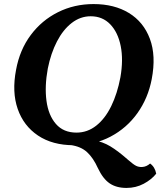

<svg xmlns="http://www.w3.org/2000/svg" viewBox="-20 -705 788 944"><path d="M343 9Q238 9 167 -38.5Q96 -86 67 -169.5Q38 -253 59 -362Q77 -460 131 -532.5Q185 -605 265 -645Q345 -685 440 -685Q542 -685 614 -641Q686 -597 717 -514Q748 -431 726 -316Q708 -222 655.5 -148.5Q603 -75 523 -33Q443 9 343 9ZM356 -53Q410 -53 453.5 -87.5Q497 -122 527 -183.5Q557 -245 572 -325Q587 -411 573.5 -478.5Q560 -546 522 -585.5Q484 -625 426 -625Q375 -625 332.5 -592Q290 -559 260 -501Q230 -443 215 -368Q199 -281 208.5 -209.5Q218 -138 255 -95.5Q292 -53 356 -53ZM602 219Q552 219 519 196.5Q486 174 461 121Q439 72 408.5 43.5Q378 15 326 8L440 -16Q485 -8 522.5 14.5Q560 37 611 82Q636 104 649.5 110.5Q663 117 679 116Q700 115 718 99Q742 116 748 149Q725 178 686.5 198.5Q648 219 602 219Z"/></svg>

Font: Vollkorn
Style: Bold Italic
Weight: 700
Italic angle: -11°
Designer: Friedrich Althausen
Foundry: Friedrich Althausen
Version: Version 5.000; ttfautohint (v1.8.3)